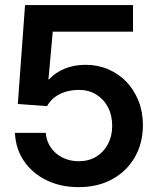

<svg xmlns="http://www.w3.org/2000/svg" viewBox="-20 -748 641 778"><path d="M298.8 10.3Q225.6 10.3 168.2 -17.8Q110.8 -45.9 77.1 -95.5Q43.5 -145 40.5 -209.5H165.5Q168 -176.3 185.8 -150.4Q203.6 -124.5 233.2 -109.6Q262.7 -94.7 298.8 -94.7Q339.4 -94.7 369.6 -113Q399.9 -131.3 417.2 -163.8Q434.6 -196.3 434.6 -238.3Q434.6 -280.8 417.5 -313.5Q400.4 -346.2 369.9 -365Q339.4 -383.8 299.8 -383.8Q255.9 -383.8 221.4 -366.2Q187 -348.6 170.9 -317.9L52.2 -326.7L81.5 -727.5H519V-619.6H193.8L176.3 -426.3H178.7Q204.6 -454.6 242.7 -470Q280.8 -485.4 326.7 -485.4Q376 -485.4 418.5 -467.3Q460.9 -449.2 492.4 -416.3Q523.9 -383.3 541.5 -338.6Q559.1 -293.9 559.1 -241.2Q559.1 -168 526.4 -111.1Q493.7 -54.2 435.1 -22Q376.5 10.3 298.8 10.3Z"/></svg>

Font: Inter 24pt SemiBold
Style: Regular
Weight: 600
Designer: Rasmus Andersson
Foundry: rsms
Version: Version 4.001;git-66647c0bb